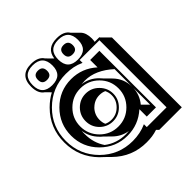

<svg xmlns="http://www.w3.org/2000/svg" viewBox="-199 -848 1060 1060"><g transform="rotate(-45 330.5 -318.0)"><path d="M508.3 -72.3V-205.1Q506.3 -149.9 471.7 -108.9ZM299.3 -51.3Q311 -51.3 322.8 -52.7Q272.5 -60.1 234.9 -97.7L200.7 -131.3Q192.4 -137.7 185.1 -145.5Q145.5 -185.5 139.2 -237.8Q138.2 -231 138.2 -224.4Q138.2 -217.8 138.2 -210.9Q138.2 -144.5 173.3 -92.8Q227.1 -51.3 299.3 -51.3ZM462.4 -322.8Q508.3 -276.9 508.3 -210.9V-350.1Q429.7 -421.4 348.1 -421.4Q333.5 -421.4 319.8 -419.9Q374.5 -413.6 413.1 -374Q420.4 -366.2 427.2 -358.4L461.4 -324.2H460.9ZM299.3 -164.1Q338.4 -164.1 366.7 -192.4Q395.5 -221.2 395.5 -259.8Q395.5 -271 393.1 -280.8Q390.6 -290.5 386.2 -300.3Q369.1 -308.1 348.1 -308.1Q308.6 -308.1 279.8 -279.3H279.3Q251.5 -250 251.5 -210.9Q251.5 -200.7 253.2 -191.2Q254.9 -181.6 258.8 -172.9Q276.9 -164.1 299.3 -164.1ZM125.5 -46.4Q115.2 -55.2 105 -65.4Q25.4 -146.5 25.4 -259.8Q25.4 -374 105 -453.6Q137.2 -485.8 172.9 -504.4L145.5 -532.2Q113.8 -553.2 113.8 -606.9Q113.8 -696.8 202.6 -696.8Q257.3 -696.8 278.8 -663.1L314.5 -627Q323.7 -696.8 402.8 -696.8Q457.5 -696.8 478.5 -664.1L517.6 -625Q539.6 -603 539.6 -558.1Q539.6 -551.3 538.8 -545.4Q538.1 -539.6 537.1 -534.2H574.2V-531.2L621.6 -483.9V61.5H445.8L433.1 48.8Q412.6 55.7 392.1 58.6Q371.6 61.5 348.1 61.5Q235.4 61.5 154.8 -17.6ZM299.3 -39.1Q208 -39.1 143.3 -103.8Q78.6 -168.5 78.6 -259.8Q78.6 -351.1 143.3 -416Q208 -481 299.3 -481Q384.8 -481 448.7 -423.3V-481H520.5V-39.1H448.7V-96.7Q384.8 -39.1 299.3 -39.1ZM299.3 -110.8Q361.3 -110.8 405 -154.5Q448.7 -198.2 448.7 -259.8Q448.7 -321.8 405 -365.2Q361.3 -408.7 299.3 -408.7Q237.8 -408.7 194.1 -365.2Q150.4 -321.8 150.4 -259.8Q150.4 -198.2 194.1 -154.5Q237.8 -110.8 299.3 -110.8ZM402.8 -571.3Q366.7 -571.3 366.7 -606.9Q366.7 -643.6 402.8 -643.6Q439 -643.6 439 -606.9Q439 -571.3 402.8 -571.3ZM202.6 -571.3Q167 -571.3 167 -606.9Q167 -643.6 202.6 -643.6Q238.8 -643.6 238.8 -606.9Q238.8 -571.3 202.6 -571.3ZM202.6 -530.3Q280.3 -530.3 280.3 -606.9Q280.3 -684.6 202.6 -684.6Q126 -684.6 126 -606.9Q126 -530.3 202.6 -530.3ZM402.8 -530.3Q480 -530.3 480 -606.9Q480 -684.6 402.8 -684.6Q325.7 -684.6 325.7 -606.9Q325.7 -530.3 402.8 -530.3ZM299.3 -151.9Q254.9 -151.9 223.1 -183.6Q191.9 -215.3 191.9 -259.8Q191.9 -304.2 223.1 -335.9Q254.9 -367.7 299.3 -367.7Q343.8 -367.7 375.5 -335.9Q407.7 -303.7 407.7 -259.8Q407.7 -215.8 375.5 -183.6Q343.8 -151.9 299.3 -151.9ZM299.3 2Q358.4 2 407.7 -20.5V2H562V-522H407.7V-499.5Q381.3 -511.7 355.7 -516.8Q330.1 -522 299.3 -522Q190.9 -522 113.8 -444.8Q37.6 -368.7 37.6 -259.8Q37.6 -150.9 113.8 -74.2Q190.4 2 299.3 2Z"/></g></svg>

Font: Gondrin
Style: Regular
Weight: 400
Designer: Peter Wiegel, original typeface by Carl Albert Fahrenwaldt 1901
Foundry: Peter Wiegel
Version: Version 1.000 2010 initial release